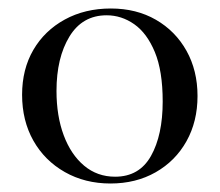

<svg xmlns="http://www.w3.org/2000/svg" viewBox="-20 -419 517 452"><path d="M240 13Q180 13 132.5 -14Q85 -41 58.5 -88Q32 -135 32 -196Q32 -256 58.5 -301.5Q85 -347 132.5 -373Q180 -399 241 -399Q301 -399 347 -372.5Q393 -346 419 -299.5Q445 -253 445 -193Q445 -133 419 -86.5Q393 -40 346.5 -13.5Q300 13 240 13ZM251 -3Q308 -3 335.5 -52Q363 -101 363 -180Q363 -252 344.5 -296.5Q326 -341 296 -362Q266 -383 231 -383Q174 -383 143.5 -333Q113 -283 113 -205Q113 -146 130 -100.5Q147 -55 178 -29Q209 -3 251 -3Z"/></svg>

Font: Cormorant Light Medium
Style: Regular
Weight: 500
Version: Version 4.000